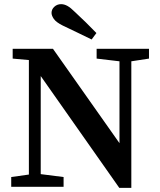

<svg xmlns="http://www.w3.org/2000/svg" viewBox="-20 -899 772 924"><path d="M445 -617V-664H697V-617L612 -604V5H554L176 -533V-61L286 -47V0H34V-47L119 -59V-610L41 -617V-664H235L555 -210V-604ZM444 -740 421 -709Q387 -726 352 -742.5Q317 -759 282 -776Q250 -792 239 -808Q228 -824 228 -837Q228 -854 241.5 -866.5Q255 -879 274 -879Q289 -879 304.5 -870.5Q320 -862 342 -840Q368 -816 393.5 -791Q419 -766 444 -740Z"/></svg>

Font: Source Serif 4 Semibold
Style: Regular
Weight: 600
Designer: Frank Grießhammer
Foundry: Adobe
Version: Version 4.005;hotconv 1.1.0;makeotfexe 2.6.0